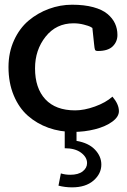

<svg xmlns="http://www.w3.org/2000/svg" viewBox="-20 -555 549 827"><path d="M231.9 244.6 242.2 191.9Q260.7 197.8 282.7 197.8Q317.4 197.8 336.2 183.1Q355 168.5 355 147.5Q355 122.1 329.3 102.8Q303.7 83.5 258.8 83.5V4.9H309.6V51.8Q361.3 60.5 388.9 89.4Q416.5 118.2 416.5 153.8Q416.5 193.4 382.8 222.7Q349.1 252 290.5 252Q259.8 252 231.9 244.6ZM485.8 -404.3Q485.8 -375.5 465.6 -355.5Q445.3 -335.4 401.9 -335.4Q391.6 -335.4 389.4 -340.1Q387.2 -344.7 385.3 -364.7L377.9 -434.6Q374.5 -437 368.4 -440.2Q362.3 -443.4 341.1 -449Q319.8 -454.6 296.4 -454.6Q222.2 -454.6 176.5 -397.2Q130.9 -339.8 130.9 -260.7Q130.9 -175.3 175.3 -127.4Q219.7 -79.6 303.7 -79.6Q342.8 -79.6 388.9 -96.2Q435.1 -112.8 464.4 -138.7Q492.2 -106 492.2 -76.2Q492.2 -51.8 463.4 -30.8Q434.6 -9.8 389.4 1.7Q344.2 13.2 295.4 13.2Q238.8 13.2 188.7 -4.6Q138.7 -22.5 100.1 -56.4Q61.5 -90.3 39.1 -144.3Q16.6 -198.2 16.6 -266.1Q16.6 -329.1 40.3 -381.1Q64 -433.1 103 -466.1Q142.1 -499 190.7 -516.8Q239.3 -534.7 290.5 -534.7Q342.8 -534.7 381.6 -524.2Q420.4 -513.7 442.6 -495.1Q464.8 -476.6 475.3 -453.9Q485.8 -431.2 485.8 -404.3Z"/></svg>

Font: Coustard
Style: Regular
Weight: 400
Foundry: vernon adams
Version: Version 1.000